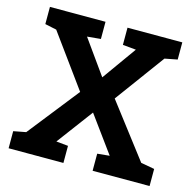

<svg xmlns="http://www.w3.org/2000/svg" viewBox="-104 -819 947 927"><g transform="rotate(15 369.5 -355.5)"><path d="M17.6 0V-85.4L79.6 -97.2L280.8 -352.1L91.3 -612.8L33.7 -625V-710.9H311.5V-625L243.7 -618.7L365.7 -447.8L487.8 -618.7L421.4 -625V-710.9H695.3V-625L632.3 -612.8L450.2 -364.7L654.3 -97.7L722.2 -85.4V0H437.5V-85.4L498.5 -91.3L366.7 -272L231.9 -91.3L291.5 -85.4V0Z"/></g></svg>

Font: Roboto Slab LO
Style: Bold
Weight: 700
Designer: Google
Version: Version 2.000